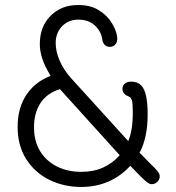

<svg xmlns="http://www.w3.org/2000/svg" viewBox="-20 -728 699 762"><path d="M302 14Q233 14 175.5 -14.5Q118 -43 84 -96.5Q50 -150 50 -225Q50 -300 85 -352Q120 -404 181 -427Q157 -466 147.5 -496Q138 -526 138 -553Q138 -623 181.5 -666Q225 -709 292 -708Q340 -708 373 -687Q406 -666 424 -636.5Q442 -607 445 -581Q447 -563 438.5 -552.5Q430 -542 416 -542Q404 -542 396 -549.5Q388 -557 386 -571Q382 -602 358 -625.5Q334 -649 294 -650Q253 -651 227 -624.5Q201 -598 201 -557Q201 -524 216.5 -488Q232 -452 260 -420L489 -168Q498 -189 502.5 -217Q507 -245 507 -281Q507 -315 504 -328Q501 -341 489 -346Q478 -350 472 -357.5Q466 -365 466 -375Q466 -388 475 -396Q484 -404 501 -404Q526 -404 540 -389.5Q554 -375 560 -346Q566 -317 566 -274Q566 -227 558 -189.5Q550 -152 534 -122L580 -75Q595 -61 602 -52.5Q609 -44 611.5 -39Q614 -34 614 -29Q614 -16 604.5 -6.5Q595 3 582 3Q578 3 573 1Q568 -1 559.5 -8Q551 -15 537 -29L497 -70Q461 -30 411.5 -8Q362 14 302 14ZM303 -46Q352 -46 390 -63.5Q428 -81 455 -112L218 -374Q167 -359 141 -319.5Q115 -280 115 -223Q115 -168 139 -128.5Q163 -89 205.5 -67.5Q248 -46 303 -46Z"/></svg>

Font: National Park Light
Style: Regular
Weight: 300
Designer: Andrea Herstowski, Ben Hoepner
Version: Version 1.009